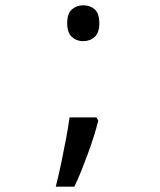

<svg xmlns="http://www.w3.org/2000/svg" viewBox="-20 -566 603 723"><path d="M190 137Q201 94 210.5 48Q220 2 228.5 -42.5Q237 -87 242 -124H343L350 -112Q343 -83 333 -51.5Q323 -20 311 12.5Q299 45 286.5 76.5Q274 108 260 137ZM293 -411Q268 -411 250.5 -427Q233 -443 233 -478Q233 -515 250.5 -530.5Q268 -546 294 -546Q320 -546 337 -530.5Q354 -515 354 -478Q354 -443 336.5 -427Q319 -411 293 -411Z"/></svg>

Font: Noto Sans Mono SemiCondensed
Style: Regular
Weight: 400
Width: 4
Designer: Monotype Design Team
Foundry: Monotype Imaging Inc.
Version: Version 2.010